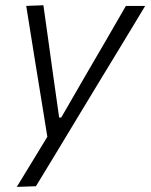

<svg xmlns="http://www.w3.org/2000/svg" viewBox="-20 -518 574 732"><path d="M44 194.5Q72.5 148 102.2 99.2Q132 50.5 160.5 3.5Q153 -44 145 -92.5Q137 -141 129.5 -188L115 -277Q106.5 -330.5 97.5 -386.2Q88.5 -442 80 -495.5L145.5 -498Q155 -431 163.8 -367.2Q172.5 -303.5 182 -236L205.5 -70H213.5L310 -237Q348.5 -303 385.5 -366.5Q422.5 -430 460 -495.5H533.5Q509.5 -455.5 486.8 -418Q464 -380.5 437 -335.8Q410 -291 372 -229L287.5 -89.5Q230 6 190 72Q150 138 117 192Z"/></svg>

Font: Commissioner Light
Style: Italic
Weight: 300
Italic angle: -12°
Designer: Kostas Bartsokas
Foundry: Kostas Bartsokas
Version: Version 1.000; ttfautohint (v1.8.3)